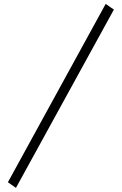

<svg xmlns="http://www.w3.org/2000/svg" viewBox="-20 -752 608 959"><path d="M548.8 -704.1 59.6 186.5 19.5 158.2 507.8 -732.4Z"/></svg>

Font: spinweradC
Style: Bold
Weight: 700
Width: 7
Version: Version 0.3